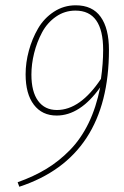

<svg xmlns="http://www.w3.org/2000/svg" viewBox="-20 -693 469 728"><path d="M267.1 -672.9Q330.6 -672.9 361.8 -628.9Q393.1 -585 393.1 -503.9Q393.1 -96.2 53.2 15.1L46.9 -2Q108.4 -23.9 156.2 -53Q204.1 -82 245.6 -124.5Q287.1 -167 315.9 -226.3Q344.7 -285.6 359.9 -361.8Q283.7 -254.9 194.8 -254.9Q139.6 -254.9 108.4 -295.9Q77.1 -336.9 77.1 -411.1Q77.1 -455.6 89.4 -500.7Q101.6 -545.9 124.3 -585Q147 -624 184.3 -648.4Q221.7 -672.9 267.1 -672.9ZM195.8 -275.9Q284.2 -275.9 362.8 -394Q371.1 -452.1 371.1 -503.9Q371.1 -652.8 266.1 -652.8Q225.1 -652.8 191.9 -629.6Q158.7 -606.4 139.2 -569.6Q119.6 -532.7 109.4 -491.5Q99.1 -450.2 99.1 -410.2Q99.1 -345.2 124.5 -310.5Q149.9 -275.9 195.8 -275.9Z"/></svg>

Font: Fira Sans Compressed Thin
Style: Italic
Weight: 100
Width: 3
Italic angle: -8°
Designer: Carrois Corporate & Edenspiekermann AG
Foundry: Carrois Corporate GbR & Edenspiekermann AG
Version: Version 4.203;PS 004.203;hotconv 1.0.88;makeotf.lib2.5.64775